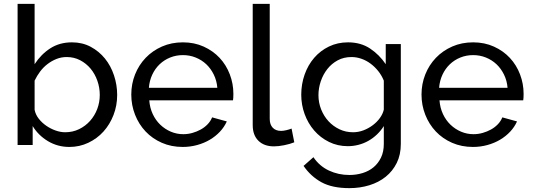

<svg xmlns="http://www.w3.org/2000/svg" viewBox="-20 -750 2755 993"><path d="M339 10Q278 10 228 -20Q178 -50 149 -98V0H71V-730H159V-418Q192 -469 240 -500Q288 -531 352 -531Q406 -531 449 -508Q492 -485 522.5 -447.5Q553 -410 569.5 -360.5Q586 -311 586 -259Q586 -204 567 -155Q548 -106 515 -69.5Q482 -33 436.5 -11.5Q391 10 339 10ZM317 -66Q356 -66 389 -82Q422 -98 446 -125Q470 -152 483 -186.5Q496 -221 496 -259Q496 -297 483.5 -332.5Q471 -368 448.5 -395Q426 -422 394.5 -438.5Q363 -455 325 -455Q297 -455 272 -445Q247 -435 225.5 -418.5Q204 -402 187.5 -380Q171 -358 159 -333V-182Q164 -157 180.5 -136Q197 -115 219.5 -99.5Q242 -84 267.5 -75Q293 -66 317 -66Z M925 10Q866 10 817 -11.5Q768 -33 733 -70Q698 -107 678.5 -156.5Q659 -206 659 -261Q659 -316 678.5 -365Q698 -414 733.5 -451Q769 -488 818 -509.5Q867 -531 926 -531Q985 -531 1033.5 -509Q1082 -487 1116 -450.5Q1150 -414 1168.5 -365.5Q1187 -317 1187 -265Q1187 -254 1186.5 -245Q1186 -236 1185 -231H752Q755 -192 770 -160Q785 -128 809 -105Q833 -82 863.5 -69Q894 -56 928 -56Q952 -56 975 -62.5Q998 -69 1018 -80Q1038 -91 1053.5 -107Q1069 -123 1077 -143L1153 -122Q1140 -93 1117.5 -69Q1095 -45 1065.5 -27.5Q1036 -10 1000 0Q964 10 925 10ZM1104 -296Q1101 -333 1085.5 -364.5Q1070 -396 1046.5 -418Q1023 -440 992 -452.5Q961 -465 926 -465Q891 -465 860 -452.5Q829 -440 805.5 -417.5Q782 -395 767.5 -364Q753 -333 750 -296Z M1287 -730H1375V-135Q1375 -106 1390.5 -89.5Q1406 -73 1434 -73Q1445 -73 1460 -76.5Q1475 -80 1488 -85L1502 -14Q1480 -5 1450 1Q1420 7 1397 7Q1346 7 1316.5 -22Q1287 -51 1287 -103Z M1779 6Q1726 6 1681.5 -16Q1637 -38 1605 -75Q1573 -112 1555.5 -160Q1538 -208 1538 -260Q1538 -315 1555.5 -364.5Q1573 -414 1605 -451Q1637 -488 1681.5 -509.5Q1726 -531 1780 -531Q1846 -531 1894 -499Q1942 -467 1975 -418V-522H2053V-6Q2053 50 2032 92.5Q2011 135 1975 164Q1939 193 1890.5 208Q1842 223 1787 223Q1698 223 1642.5 192.5Q1587 162 1550 108L1601 63Q1632 109 1681 132Q1730 155 1787 155Q1823 155 1855.5 145Q1888 135 1912 115Q1936 95 1950.5 65Q1965 35 1965 -6V-98Q1950 -74 1929.5 -54.5Q1909 -35 1885 -21.5Q1861 -8 1834 -1Q1807 6 1779 6ZM1806 -66Q1834 -66 1860 -76Q1886 -86 1908 -102.5Q1930 -119 1945 -140Q1960 -161 1965 -183V-333Q1954 -360 1936.5 -382Q1919 -404 1897 -420.5Q1875 -437 1849.5 -446Q1824 -455 1798 -455Q1758 -455 1726.5 -438Q1695 -421 1673 -393Q1651 -365 1639 -329.5Q1627 -294 1627 -258Q1627 -219 1641 -184Q1655 -149 1679 -123Q1703 -97 1735.5 -81.5Q1768 -66 1806 -66Z M2426 10Q2367 10 2318 -11.5Q2269 -33 2234 -70Q2199 -107 2179.5 -156.5Q2160 -206 2160 -261Q2160 -316 2179.5 -365Q2199 -414 2234.5 -451Q2270 -488 2319 -509.5Q2368 -531 2427 -531Q2486 -531 2534.5 -509Q2583 -487 2617 -450.5Q2651 -414 2669.5 -365.5Q2688 -317 2688 -265Q2688 -254 2687.5 -245Q2687 -236 2686 -231H2253Q2256 -192 2271 -160Q2286 -128 2310 -105Q2334 -82 2364.5 -69Q2395 -56 2429 -56Q2453 -56 2476 -62.5Q2499 -69 2519 -80Q2539 -91 2554.5 -107Q2570 -123 2578 -143L2654 -122Q2641 -93 2618.5 -69Q2596 -45 2566.5 -27.5Q2537 -10 2501 0Q2465 10 2426 10ZM2605 -296Q2602 -333 2586.5 -364.5Q2571 -396 2547.5 -418Q2524 -440 2493 -452.5Q2462 -465 2427 -465Q2392 -465 2361 -452.5Q2330 -440 2306.5 -417.5Q2283 -395 2268.5 -364Q2254 -333 2251 -296Z"/></svg>

Font: Boldmen Medium
Style: Regular
Weight: 400
Designer: Matt McInerney, Pablo Impallari, Rodrigo Fuenzalida
Foundry: LIVING CONCEPT
Version: Version 1.000